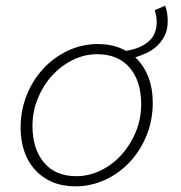

<svg xmlns="http://www.w3.org/2000/svg" viewBox="-20 -648 640 680"><path d="M247 12Q201 12 165 -3.5Q129 -19 104 -46.5Q79 -74 66 -112Q53 -150 53 -196Q53 -258 75 -312Q97 -366 134.5 -406Q172 -446 221.5 -469Q271 -492 327 -492Q384 -492 426 -468Q475 -475 505 -500Q535 -525 535 -570Q535 -591 528 -612L565 -628Q570 -614 572 -600.5Q574 -587 574 -573Q574 -544 563.5 -522.5Q553 -501 536.5 -485.5Q520 -470 499.5 -460.5Q479 -451 459 -445Q489 -417 505 -376Q521 -335 521 -284Q521 -222 499 -168Q477 -114 439.5 -74Q402 -34 352 -11Q302 12 247 12ZM250 -24Q295 -24 337 -44.5Q379 -65 410.5 -100Q442 -135 461 -181Q480 -227 480 -279Q480 -360 439.5 -408Q399 -456 324 -456Q279 -456 237.5 -435.5Q196 -415 164.5 -380.5Q133 -346 114 -299.5Q95 -253 95 -202Q95 -121 135.5 -72.5Q176 -24 250 -24Z"/></svg>

Font: Source Code Pro Light
Style: Italic
Weight: 300
Italic angle: -11°
Monospace: yes
Designer: Paul D. Hunt, Teo Tuominen
Foundry: Adobe Systems Incorporated
Version: Version 1.050;PS 1.000;hotconv 16.6.51;makeotf.lib2.5.65220